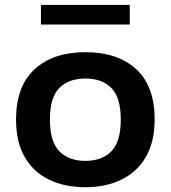

<svg xmlns="http://www.w3.org/2000/svg" viewBox="-20 -772 713 802"><path d="M336.5 10Q249.5 10 184.2 -21.8Q119 -53.5 83 -116.5Q47 -179.5 47 -272.5Q47 -411.5 124.5 -482.8Q202 -554 336.5 -554Q471.5 -554 548.8 -483.2Q626 -412.5 626 -272.5Q626 -180.5 589.8 -117.5Q553.5 -54.5 488.2 -22.2Q423 10 336.5 10ZM336.5 -100Q406 -100 445.2 -140.2Q484.5 -180.5 484.5 -272.5Q484.5 -365 445.2 -404.5Q406 -444 336.5 -444Q267 -444 227.8 -404.5Q188.5 -365 188.5 -273Q188.5 -180.5 227.8 -140.2Q267 -100 336.5 -100ZM151 -669.5V-751.5H522V-669.5Z"/></svg>

Font: Encode Sans Exp SmBold
Style: Regular
Weight: 600
Width: 7
Designer: Multiple Designers
Foundry: Impallari Type
Version: Version 3.002; ttfautohint (v1.8.3) -l 8 -r 50 -G 200 -x 14 